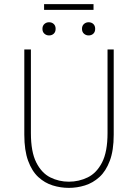

<svg xmlns="http://www.w3.org/2000/svg" viewBox="-20 -900 670 932"><path d="M314 12Q274 12 235.5 0Q197 -12 166 -40.5Q135 -69 116.5 -119.5Q98 -170 98 -246V-660H130V-254Q130 -163 156 -111.5Q182 -60 224 -39Q266 -18 314 -18Q363 -18 406 -39Q449 -60 475.5 -111.5Q502 -163 502 -254V-660H532V-246Q532 -170 513 -119.5Q494 -69 462.5 -40.5Q431 -12 392.5 0Q354 12 314 12ZM218 -728Q205 -728 195.5 -736.5Q186 -745 186 -760Q186 -775 195.5 -783.5Q205 -792 218 -792Q232 -792 241 -783.5Q250 -775 250 -760Q250 -745 241 -736.5Q232 -728 218 -728ZM194 -852V-880H434V-852ZM410 -728Q397 -728 387.5 -736.5Q378 -745 378 -760Q378 -775 387.5 -783.5Q397 -792 410 -792Q424 -792 433 -783.5Q442 -775 442 -760Q442 -745 433 -736.5Q424 -728 410 -728Z"/></svg>

Font: Source Sans 3 Variable
Style: Regular
Weight: 200
Designer: Paul D. Hunt
Foundry: Adobe Systems Incorporated
Version: Version 3.026